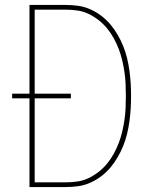

<svg xmlns="http://www.w3.org/2000/svg" viewBox="-20 -755 640 775"><path d="M99 0V-358H29V-377H99V-735H245Q271 -735 296 -731.5Q321 -728 344.5 -717.5Q368 -707 388.5 -691.5Q409 -676 425.5 -656.5Q442 -637 455 -614.5Q468 -592 477.5 -568.5Q487 -545 493 -520Q499 -495 502.5 -469.5Q506 -444 507.5 -418.5Q509 -393 509 -368Q509 -342 507.5 -316.5Q506 -291 502.5 -265.5Q499 -240 493 -215Q487 -190 477.5 -166.5Q468 -143 455 -120.5Q442 -98 425.5 -78.5Q409 -59 388.5 -43.5Q368 -28 344.5 -17.5Q321 -7 296 -3.5Q271 0 245 0ZM120 -19H245Q269 -19 293 -22.5Q317 -26 338.5 -36.5Q360 -47 379 -62Q398 -77 413 -95.5Q428 -114 439.5 -135Q451 -156 459.5 -178.5Q468 -201 473.5 -224.5Q479 -248 482.5 -272Q486 -296 487 -320Q488 -344 488 -368Q488 -391 487 -415Q486 -439 482.5 -463Q479 -487 473.5 -510.5Q468 -534 459.5 -556.5Q451 -579 439.5 -600Q428 -621 413 -639.5Q398 -658 379 -673Q360 -688 338.5 -698.5Q317 -709 293 -712.5Q269 -716 245 -716H120V-377H266V-358H120Z"/></svg>

Font: Iosevka SS04 Thin Extended
Style: Regular
Weight: 100
Width: 7
Monospace: yes
Designer: Belleve Invis
Foundry: Belleve Invis
Version: Version 19.0.0; ttfautohint (v1.8.4)